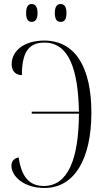

<svg xmlns="http://www.w3.org/2000/svg" viewBox="-20 -926 519 956"><path d="M282 -817C300 -817 311 -829 311 -861C311 -893 300 -906 282 -906C264 -906 253 -893 253 -861C253 -829 264 -817 282 -817ZM137 -817C155 -817 167 -829 167 -861C167 -893 155 -906 137 -906C121 -906 110 -893 110 -861C110 -829 121 -817 137 -817ZM201 10C352 10 435 -136 435 -365C435 -583 360 -724 200 -724C94 -724 38 -668 38 -607C38 -570 60 -552 89 -552C89 -661 120 -714 201 -714C324 -714 369 -579 373 -370H138V-360H373C372 -135 319 0 198 0C123 0 86 -50 73 -142C49 -138 37 -123 37 -100C37 -50 97 10 201 10Z"/></svg>

Font: Noto Serif Display ExtraCondensed Light
Style: Regular
Weight: 300
Width: 2
Designer: Monotype Design Team
Foundry: Monotype Imaging Inc.
Version: Version 2.009